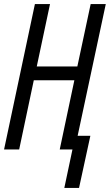

<svg xmlns="http://www.w3.org/2000/svg" viewBox="-20 -734 540 943"><path d="M295.9 189 335.9 0H273.4L345.2 -339.8H146L74.2 0H0L151.4 -713.9H225.6L160.6 -407.7H359.9L425.3 -713.9H499.5L361.3 -66.9H423.8L368.2 189Z"/></svg>

Font: Open Sans Condensed
Style: Italic
Weight: 400
Width: 3
Italic angle: -12°
Designer: Monotype Design Team
Foundry: Monotype Imaging Inc.
Version: Version 3.000